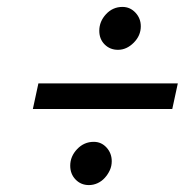

<svg xmlns="http://www.w3.org/2000/svg" viewBox="-20 -636 565 555"><path d="M75 -101ZM494 -395 478 -321H75L91 -395ZM251 -226Q273 -226 288 -209.5Q303 -193 303 -170Q303 -156 297.5 -144Q292 -132 283 -122Q274 -112 262 -106.5Q250 -101 237 -101Q214 -101 198.5 -117Q183 -133 183 -157Q183 -184 203 -205Q223 -226 251 -226ZM334 -616Q356 -616 371.5 -599.5Q387 -583 387 -560Q387 -533 366.5 -512.5Q346 -492 321 -492Q298 -492 282.5 -507.5Q267 -523 267 -547Q267 -574 286.5 -595Q306 -616 334 -616Z"/></svg>

Font: Rosa Sans
Style: Italic
Weight: 400
Italic angle: -12°
Designer: Pentagram / MCKL
Foundry: Pentagram / MCKL
Version: Version 1.005;September 16, 2019;FontCreator 11.5.0.2425 64-